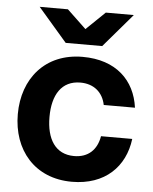

<svg xmlns="http://www.w3.org/2000/svg" viewBox="-53 -777 664 833"><g transform="rotate(5 279.0 -360.0)"><path d="M291 12C435 12 521 -74 536 -196H400C390 -136 352 -100 291 -100C209 -100 170 -164 170 -260C170 -356 209 -420 291 -420C349 -420 389 -387 400 -332H536C520 -450 437 -532 291 -532C128 -532 32 -415 32 -260C32 -105 128 12 291 12ZM86 -732 212 -586H371L496 -732H374L292 -653L209 -732Z"/></g></svg>

Font: Aspekta 650
Style: Regular
Weight: 650
Designer: Ivo Dolenc
Version: Version 2.000